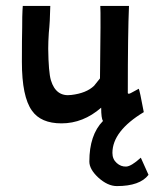

<svg xmlns="http://www.w3.org/2000/svg" viewBox="-20 -408 522 649"><path d="M456 125 482 183Q453 221 375 221Q344 221 312 192Q282 164 282 138Q282 48 328 1Q322 -8 322 -44Q261 9 188 9Q118 9 88 -34Q54 -81 54 -199Q54 -280 55 -315Q55 -357 56 -372Q57 -385 57 -388H150Q149 -334 145 -297Q143 -267 143 -243Q144 -164 152 -137Q169 -80 221 -87Q272 -93 298 -118Q303 -124 318 -143Q321 -367 319 -388H416Q412 -296 412 -93Q414 -91 415 -91Q419 -91 433.5 -99.5Q448 -108 449 -108Q452 -104 466 -29Q360 35 360 109Q360 130 374.5 143Q389 156 407 155Q424 154 456 125Z"/></svg>

Font: GFS Neohellenic Rg
Style: Bold
Weight: 700
Designer: Designed by Takis Katsoulidis and George D. Matthiopoulos.
Foundry: Designed by Takis Katsoulidis and George D. Matthiopoulos.
Version: Version 1.0